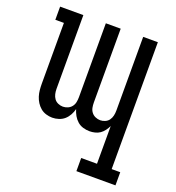

<svg xmlns="http://www.w3.org/2000/svg" viewBox="-133 -626 866 947"><g transform="rotate(20 300.0 -152.5)"><path d="M579 215H374V146H457V-52Q451 -39 442 -27Q433 -15 421.5 -7Q410 1 395.5 4.5Q381 8 367 8Q350 8 333 3Q316 -2 303 -13.5Q290 -25 281.5 -40Q273 -55 268 -72Q264 -56 255.5 -40.5Q247 -25 234.5 -14Q222 -3 205 2.5Q188 8 171 8Q155 8 138.5 3Q122 -2 109.5 -12.5Q97 -23 88 -37Q79 -51 74 -67Q69 -83 67.5 -99.5Q66 -116 66 -133V-451H21V-520H143V-133Q143 -119 146 -106Q149 -93 156.5 -82.5Q164 -72 176.5 -66.5Q189 -61 202 -61Q215 -61 227.5 -66.5Q240 -72 248 -82.5Q256 -93 258.5 -106Q261 -119 261 -133V-520H339V-133Q339 -119 341.5 -106Q344 -93 352 -82.5Q360 -72 372.5 -66.5Q385 -61 398 -61Q411 -61 423.5 -66.5Q436 -72 443.5 -82.5Q451 -93 454 -106Q457 -119 457 -133V-520H534V146H579Z"/></g></svg>

Font: Iosevka HT Extended
Style: Regular
Weight: 400
Width: 7
Monospace: yes
Designer: Belleve Invis
Foundry: Belleve Invis
Version: Version 32.3.0; ttfautohint (v1.8.4)